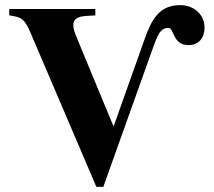

<svg xmlns="http://www.w3.org/2000/svg" viewBox="-20 -711 833 749"><path d="M289 -541C269 -589 266 -598 266 -613C266 -636 281 -647 319 -649L352 -651V-676H16V-651C66 -644 76 -637 100 -581L356 18H383L573 -514C595 -576 605 -602 637 -602C660 -602 653 -535 715 -535C756 -535 778 -564 778 -604C778 -649 742 -691 682 -691C602 -691 571 -635 544 -558L424 -220H422Z"/></svg>

Font: XITS
Style: Bold
Weight: 700
Designer: MicroPress Inc., with final additions and corrections provided by Coen Hoffman, Elsevier (retired)
Version: Version 1.107